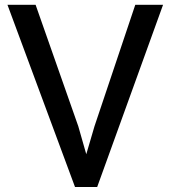

<svg xmlns="http://www.w3.org/2000/svg" viewBox="-20 -763 702 790"><path d="M126.5 -743.2 302.2 -243.2 335 -128.4 368.7 -243.2 536.6 -743.2H650.9L379.9 6.3H288.6L10.7 -743.2Z"/></svg>

Font: Merriweather Sans
Style: Regular
Weight: 400
Designer: Eben Sorkin
Foundry: Eben Sorkin
Version: Version 1.006; ttfautohint (v1.4.1) -l 6 -r 50 -G 0 -x 11 -H